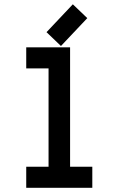

<svg xmlns="http://www.w3.org/2000/svg" viewBox="-20 -895 565 915"><path d="M105 -669.4H314V-100.4H419.9V0H105V-100.4H211.4V-569H105ZM270.5 -675.8 201.7 -741.7 327.1 -874.5 396 -808.6Z"/></svg>

Font: Anka/Coder Condensed
Style: Bold
Weight: 700
Width: 4
Monospace: yes
Version: Version 001.100